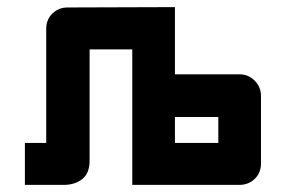

<svg xmlns="http://www.w3.org/2000/svg" viewBox="-20 -520 804 540"><path d="M472 -500V-311H653Q679 -311 696.5 -293Q714 -275 714 -251V-60Q714 -34 696.5 -17Q679 0 653 0H352V-381H232V-68Q232 -33 211.5 -16.5Q191 0 159 0H50V-118H110V-439Q110 -465 127.5 -482Q145 -499 170 -499ZM472 -118H594V-191H472Z"/></svg>

Font: Tschichold
Style: Bold
Weight: 700
Designer: Peter Wiegel
Foundry: Peter Wiegel
Version: Version 1.000; ttfautohint (v1.3)